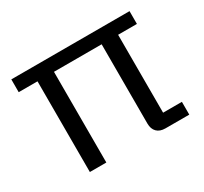

<svg xmlns="http://www.w3.org/2000/svg" viewBox="-115 -696 912 858"><g transform="rotate(-30 341.0 -267.0)"><path d="M455 -59V-468H209V0H124V-468H27V-534H637V-468H540V-66H637V0H514Q486 0 470.5 -15.5Q455 -31 455 -59Z"/></g></svg>

Font: Mozilla Text BETA
Style: Regular
Weight: 400
Designer: Studio DRAMA
Foundry: Studio DRAMA
Version: Version 0.100